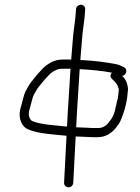

<svg xmlns="http://www.w3.org/2000/svg" viewBox="-20 -745 594 816"><path d="M303 -706 302.4 -695C300.4 -656 291.1 -611.7 288.8 -568C287.1 -548.7 285.3 -526.3 283.3 -501C283 -497 283 -497 282.8 -492H248.8C217.4 -492 197 -482.1 176.5 -467C157.7 -453.2 112.5 -400 100.9 -379C93.1 -365 93.1 -365 87.6 -355C83.9 -347 80.7 -337 78 -325C73.6 -307.2 69.8 -295.6 65.6 -279C57.2 -238.2 74.3 -203.9 102.2 -194C144.6 -176.7 207.5 -173.6 262.8 -168L252.3 32C251.8 42.6 260.8 51 271.3 51C281.9 51 290.8 42.6 291.3 32L301.6 -165C321.2 -165 359.5 -162 370.5 -162H396.5C429.2 -162 454.5 -180.3 470.4 -199C482.1 -214.5 488 -219.2 495.6 -240C506.9 -267.6 515.2 -295.1 520.2 -328C520.9 -342.3 523.5 -352.1 524.1 -365C523 -388.4 514.1 -410.3 499.1 -422C518.8 -425.5 523.1 -452 507.1 -459L497.3 -464C489.5 -468 482 -470.7 474.7 -472C430 -481 376.5 -487.4 322.7 -490H321.7C321.9 -495 321.9 -495 322.2 -500C324.2 -525.3 326 -547.7 327.7 -567C330.1 -612.5 339.4 -655.7 341.4 -695L342 -706C342.6 -716.6 334.6 -725 324 -725C313.4 -725 303.6 -716.6 303 -706ZM481.3 -330C480.4 -325.3 479.1 -320.3 477.5 -315C471.3 -288.4 466.8 -256.2 451.4 -237C440 -221.1 425.8 -201 398.5 -201H372.5C361.9 -201 322.7 -204 303.7 -204L307.3 -272C308.9 -302.8 316.2 -404.8 318.6 -451H319.6C366.2 -448.5 416.1 -444 455.8 -436C447.4 -427.3 447.6 -418.3 456.4 -409C469.6 -397.2 481.8 -384.9 485 -363C484.4 -351.7 482 -343 481.3 -330ZM268.3 -272 264.8 -207C214.9 -212.6 157.4 -214.5 118.1 -230C106.3 -235.2 99.6 -255.3 103.3 -272C107.7 -288.2 111.3 -299.9 115.7 -318C119.8 -338.2 125.4 -344.7 135 -362C143.2 -376.9 185.1 -425.8 198.8 -436C213.4 -446.5 225.7 -453 247.7 -453H279.7C277.3 -406.5 269.9 -303.5 268.3 -272Z"/></svg>

Font: Just Breathe
Style: Obl1
Weight: 400
Foundry: Cannot Into Space Fonts
Version: Version 0.72